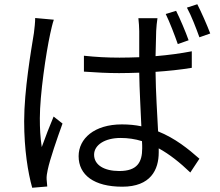

<svg xmlns="http://www.w3.org/2000/svg" viewBox="-20 -843 1040 906"><path d="M870 -653C856 -693 829 -756 811 -792L762 -777C781 -738 804 -678 819 -635ZM146 -758C146 -737 143 -711 140 -687C127 -606 94 -417 94 -271C94 -137 112 -28 132 43L203 37C202 27 201 12 200 3C199 -9 202 -28 205 -41C215 -90 250 -191 275 -260L233 -293C216 -253 193 -194 177 -149C170 -197 168 -236 168 -285C168 -396 197 -592 217 -684C221 -702 228 -734 234 -750ZM651 -143C651 -77 627 -36 543 -36C472 -36 424 -64 424 -113C424 -159 475 -192 549 -192C584 -192 618 -187 650 -177C651 -164 651 -152 651 -143ZM885 -601C833 -591 775 -583 714 -578C715 -624 716 -670 717 -697C718 -717 720 -737 723 -757H633C635 -739 637 -713 637 -696V-573C606 -572 575 -571 544 -571C486 -571 432 -574 376 -580V-505C434 -501 486 -498 542 -498C574 -498 605 -499 637 -500C638 -418 644 -323 647 -247C619 -253 588 -256 555 -256C425 -256 351 -189 351 -106C351 -17 424 38 557 38C691 38 729 -42 729 -124V-143C780 -115 829 -76 878 -29L921 -94C869 -140 806 -191 726 -223C722 -306 715 -405 714 -504C773 -508 831 -514 885 -523ZM862 -807C883 -769 905 -711 921 -667L972 -685C957 -725 930 -786 911 -823Z"/></svg>

Font: Noto Sans CJK JP Regular
Style: Regular
Weight: 400
Designer: Ryoko NISHIZUKA (kana & ideographs); Paul D. Hunt (Latin, Greek & Cyrillic); Wenlong ZHANG (bopomofo); Sandoll Communica
Foundry: Adobe Systems Incorporated
Version: Version 1.001;PS 1.001;hotconv 1.0.78;makeotf.lib2.5.61930